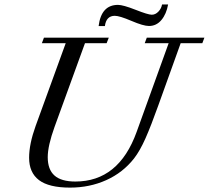

<svg xmlns="http://www.w3.org/2000/svg" viewBox="-20 -833 942 866"><path d="M651.9 -715.8Q626.5 -715.8 572.8 -738.8Q519 -761.7 498 -761.7Q459 -761.7 453.1 -715.3H424.8Q436.5 -811 512.2 -811Q535.2 -811 591.6 -788.8Q647.9 -766.6 664.6 -766.6Q681.2 -766.6 694.6 -780.8Q708 -794.9 710.9 -813H738.3Q730.5 -769.5 708 -742.7Q685.5 -715.8 651.9 -715.8ZM295.9 13.2Q200.7 13.2 156 -20.5Q111.3 -54.2 111.3 -121.6Q111.3 -183.1 140.6 -264.6L276.4 -638.2H168.9L178.2 -663.1H470.7L460.9 -638.2H363.3L226.1 -260.7Q195.3 -175.3 195.3 -124Q195.3 -68.4 225.8 -41.3Q256.3 -14.2 319.8 -14.2Q515.6 -14.2 596.2 -237.8L740.7 -638.2H632.8L642.1 -663.1H901.9L892.6 -638.2H794.9L693.8 -356.9Q661.6 -266.6 636.5 -209.7Q611.3 -152.8 584.5 -118.2Q534.2 -54.2 459.2 -20.5Q384.3 13.2 295.9 13.2Z"/></svg>

Font: Elstob 14pt
Style: Italic
Weight: 400
Italic angle: -20°
Designer: Peter S. Baker
Version: Version 1.015